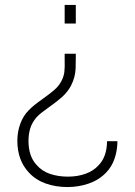

<svg xmlns="http://www.w3.org/2000/svg" viewBox="-20 -560 544 775"><path d="M286 -343V-330Q286 -299 285.2 -282.5Q284.5 -266 280 -248.8Q275.5 -231.5 266 -213Q252.5 -188.5 232.2 -170Q212 -151.5 180 -129Q160 -114.5 148.2 -105.5Q136.5 -96.5 127 -86Q109.5 -65.5 102.2 -42.2Q95 -19 95 9Q95 70 127 105Q149.5 131 182.2 142Q215 153 254 153Q293 153 325 141.5Q357 130 377 108Q395 90 403.5 64.8Q412 39.5 412 10H454Q454 45.5 442.8 79.2Q431.5 113 408 137Q379.5 166.5 338.5 180.8Q297.5 195 252 195Q205 195 164.8 180.8Q124.5 166.5 97 137Q73 111.5 61.5 79.2Q50 47 50 8Q50 -27.5 61.8 -60Q73.5 -92.5 96 -115Q106 -125.5 119 -136Q132 -146.5 150.5 -159.5Q181.5 -181.5 199.8 -197.5Q218 -213.5 228 -233Q237.5 -251 239.8 -270Q242 -289 241 -320.5V-343ZM286 -540V-465H241V-540Z"/></svg>

Font: Manrope
Style: Regular
Weight: 400
Designer: Mikhail Sharanda
Foundry: Mikhail Sharanda
Version: Version 4.503